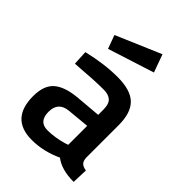

<svg xmlns="http://www.w3.org/2000/svg" viewBox="-222 -844 952 952"><g transform="rotate(45 253.5 -368.5)"><path d="M436 -346V-118Q437 -96 447.5 -85.5Q458 -75 480 -72L477 11Q391 11 344 -26Q264 11 183 11Q34 11 34 -148Q34 -224 74.5 -258Q115 -292 199 -299L328 -310V-346Q328 -386 310.5 -402Q293 -418 259 -418Q195 -418 99 -410L67 -408L63 -485Q172 -511 263.5 -511Q355 -511 395.5 -471.5Q436 -432 436 -346ZM212 -222Q143 -216 143 -147Q143 -78 204 -78Q254 -78 310 -94L328 -100V-233ZM105 -647 341 -748 375 -654 131 -576Z"/></g></svg>

Font: TitilliumWebSemiBold
Style: Bold
Weight: 600
Version: Version 1.001;PS 57.000;hotconv 1.0.70;makeotf.lib2.5.55311